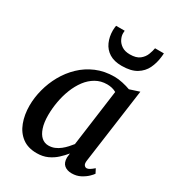

<svg xmlns="http://www.w3.org/2000/svg" viewBox="-195 -930 964 1055"><g transform="rotate(30 287.0 -402.0)"><path d="M460.5 -95.5Q457 -73 463.8 -64.2Q470.5 -55.5 479.5 -55.5Q488 -55.5 498.2 -61.8Q508.5 -68 523.5 -81L537.5 -54Q533.5 -47 517.8 -31.5Q502 -16 477.5 -3Q453 10 422 10Q393 10 375 -5Q357 -20 357 -53L360 -80Q342.5 -58.5 320 -37.8Q297.5 -17 268 -3.5Q238.5 10 200 10Q144 10 107.8 -17.5Q71.5 -45 53.8 -92.2Q36 -139.5 36 -197.5Q36 -248 49.8 -300.5Q63.5 -353 90.2 -400.8Q117 -448.5 156.2 -486.2Q195.5 -524 247.2 -546Q299 -568 362 -568Q386 -568 414.5 -561.8Q443 -555.5 464 -547.5L525.5 -567.5ZM406.5 -497Q393.5 -504.5 378.8 -508Q364 -511.5 348 -511.5Q308.5 -511.5 276.8 -493.2Q245 -475 221.5 -443.8Q198 -412.5 182.2 -372.5Q166.5 -332.5 158.8 -288.8Q151 -245 151 -203Q151 -156 161.8 -123.8Q172.5 -91.5 191.2 -75Q210 -58.5 235 -58.5Q256 -58.5 274 -66Q292 -73.5 307.5 -85.8Q323 -98 335.5 -112Q348 -126 358 -138.5ZM364.5 -639Q317 -639 286.2 -658.2Q255.5 -677.5 240.8 -710.5Q226 -743.5 226 -784.5Q226 -795 227.2 -802.8Q228.5 -810.5 229 -814.5H283.5Q283 -810.5 282.8 -806Q282.5 -801.5 282.5 -796.5Q282.5 -780.5 291.8 -761.5Q301 -742.5 321 -729.2Q341 -716 372.5 -716Q413 -716 434.2 -733Q455.5 -750 464.2 -773Q473 -796 476 -814.5H532Q532 -810.5 531.5 -804Q531 -797.5 530 -790Q525.5 -750 509 -715.8Q492.5 -681.5 457.8 -660.2Q423 -639 364.5 -639Z"/></g></svg>

Font: Merriweather Medium
Style: Italic
Weight: 500
Italic angle: -7.8°
Version: Version 2.101